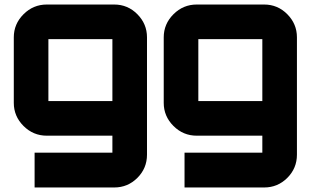

<svg xmlns="http://www.w3.org/2000/svg" viewBox="-20 -600 1386 849"><path d="M630 84Q630 144 587.5 186.5Q545 229 485 229H133V75H477V0H187Q127 0 84 -43Q41 -86 41 -145V-435Q41 -494 84 -537Q127 -580 187 -580H485Q545 -580 587.5 -537Q630 -494 630 -435ZM194 -427V-153H477V-427Z M1293 84Q1293 144 1250.5 186.5Q1208 229 1148 229H796V75H1140V0H850Q790 0 747 -43Q704 -86 704 -145V-435Q704 -494 747 -537Q790 -580 850 -580H1148Q1208 -580 1250.5 -537Q1293 -494 1293 -435ZM857 -427V-153H1140V-427Z"/></svg>

Font: Orbitron
Style: Black
Weight: 900
Designer: Matt McInerney
Foundry: Matt McInerney
Version: 1.000